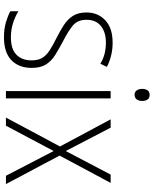

<svg xmlns="http://www.w3.org/2000/svg" viewBox="77 -843 776 970"><g transform="rotate(90 465.0 -358.0)"><path d="M323 -130Q323 -65 284 -27.5Q245 10 168 10Q126 10 92.5 0Q59 -10 37 -22V-63Q64 -46 98 -35.5Q132 -25 168 -25Q228 -25 256.5 -53Q285 -81 285 -130Q285 -163 272 -184Q259 -205 234 -221Q209 -237 175 -254Q137 -273 107.5 -292Q78 -311 60.5 -338Q43 -365 43 -407Q43 -465 82.5 -502Q122 -539 196 -539Q231 -539 262 -531Q293 -523 318 -510L302 -477Q257 -505 195 -505Q143 -505 111.5 -480Q80 -455 80 -407Q80 -362 109 -338Q138 -314 191 -287Q227 -268 257.5 -249Q288 -230 305.5 -202.5Q323 -175 323 -130Z M460 -726Q476 -726 483 -715Q490 -704 490 -689Q490 -671 482 -660.5Q474 -650 459 -650Q444 -650 436.5 -661Q429 -672 429 -688Q429 -704 436 -715Q443 -726 460 -726ZM477 -529V0H440V-529Z M720 -273 583 -529H625L743 -302L862 -529H904L766 -271L910 0H868L743 -241L615 0H574Z"/></g></svg>

Font: Noto Sans Arabic Cond ExtLt
Style: Regular
Weight: 200
Width: 3
Designer: Monotype Design Team, Nadine Chahine, Nizar Qandah and Khaled Hosny
Foundry: Monotype Imaging Inc.
Version: Version 2.012; ttfautohint (v1.8.4.7-5d5b)